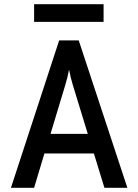

<svg xmlns="http://www.w3.org/2000/svg" viewBox="-20 -892 656 912"><path d="M426 -163H191L142 0H32L261 -700H354L585 0H476ZM397 -256 326 -488Q315 -524 308 -561Q301 -524 290 -488L220 -256ZM142 -872H472V-788H142Z"/></svg>

Font: Overpass Mono Light
Style: Bold
Weight: 600
Monospace: yes
Designer: Delve Withrington, Dave Bailey
Foundry: Delve Fonts
Version: Version 1.000;DELV;Overpass